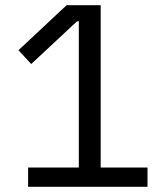

<svg xmlns="http://www.w3.org/2000/svg" viewBox="-20 -718 640 738"><path d="M88 0H547V-74H367V-698H236L51 -525L100 -472L276 -636H283V-74H88Z"/></svg>

Font: Braiins Sans
Style: Regular
Weight: 400
Designer: Mike Abbink, Paul van der Laan, Pieter van Rosmalen, Jiri Chlebus, Lubos Buracinsky
Foundry: Bold Monday, Sudetype
Version: Version 1.000;hotconv 1.0.109;makeotfexe 2.5.65596